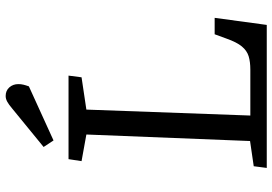

<svg xmlns="http://www.w3.org/2000/svg" viewBox="-162 -800 962 678"><g transform="rotate(-90 319.0 -461.0)"><path d="M71 -46 160 -59 183 -637 89 -654 96 -700H391L385 -654L271 -637L250 -58H412Q440 -58 459.5 -64Q479 -70 494 -88Q509 -106 522 -143L537 -184H595L570 0H65ZM276 -900Q289 -911 299 -916.5Q309 -922 319 -922Q338 -922 349.5 -909Q361 -896 361 -877Q361 -868 359 -859.5Q357 -851 353 -840L162 -753L139 -788Z"/></g></svg>

Font: Literata 7pt
Style: Italic
Weight: 400
Italic angle: -2°
Designer: Latin by Veronika Burian and Jose Scaglione. Greek by Irene Vlachou. Cyrillic by Vera Evstafieva
Foundry: TypeTogether
Version: Version 3.002